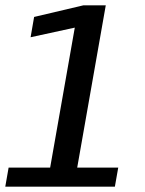

<svg xmlns="http://www.w3.org/2000/svg" viewBox="-34 -696 542 716"><path d="M-14.3 0H394.4L406.9 -70.9H253.9L360.4 -676H276.4L93.2 -632.8L80.1 -557.1L244.9 -593L153 -70.9H-1.9Z"/></svg>

Font: Anybody Thin
Style: Italic
Weight: 100
Italic angle: -10°
Designer: Tyler Finck
Foundry: Etcetera Type Company
Version: Version 1.114;gftools[0.9.25]